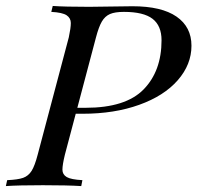

<svg xmlns="http://www.w3.org/2000/svg" viewBox="-52 -628 666 648"><path d="M493.2 -492.2Q493.2 -541 462.9 -564.5Q432.6 -587.9 366.2 -587.9Q335.9 -587.9 319.1 -580.6Q302.2 -573.2 291.7 -555.2Q281.2 -537.1 272 -502L209 -264.2H236.8Q372.1 -264.2 432.6 -326.2Q493.2 -388.2 493.2 -492.2ZM227.1 -244.1H203.6L167 -106Q158.7 -71.8 158.7 -55.4Q158.7 -39.1 173.1 -30.5Q187.5 -22 226.1 -20L222.2 0Q175.3 -2.9 92.8 -2.9Q10.3 -2.9 -32.2 0L-27.8 -20Q8.3 -21.5 26.1 -27.8Q43.9 -34.2 54.7 -51.3Q65.4 -68.4 75.2 -106L180.2 -502Q187 -533.7 187 -550.3Q187 -566.9 172.9 -576.4Q158.7 -585.9 121.1 -587.9L126 -607.9Q166 -605 249 -605L395 -606.9Q493.2 -606.9 543.7 -572Q594.2 -537.1 594.2 -473.6Q594.2 -410.2 547.9 -357.2Q501.5 -304.2 417.7 -274.2Q334 -244.1 227.1 -244.1Z"/></svg>

Font: PlayfairDisplaySC-Italic
Style: Italic
Weight: 400
Italic angle: -14°
Designer: Claus Eggers Sørensen
Foundry: Claus Eggers Sørensen
Version: Version 1.004;PS 001.004;hotconv 1.0.70;makeotf.lib2.5.58329